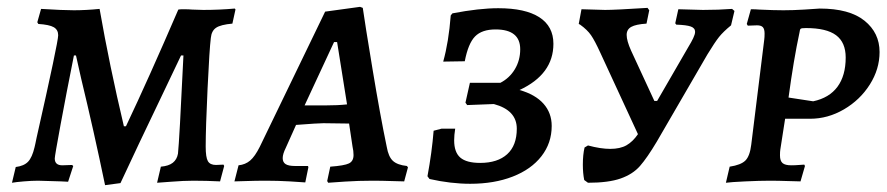

<svg xmlns="http://www.w3.org/2000/svg" viewBox="-20 -528 2592 561"><path d="M217 -299 202 -366H196Q174 -256 157 -164Q140 -72 140 -65Q140 -45 162 -45L191 -46Q191 -45 194 -43L179 3L159 2L91 0Q73 0 49.5 2Q26 4 15 6L26 -40Q50 -43 62 -55.5Q74 -68 81 -98Q82 -102 83.5 -109Q85 -116 87 -126Q150 -405 150 -425Q150 -441 137 -448.5Q124 -456 92 -458L89 -463L100 -502Q164 -498 196 -498Q231 -498 271 -502Q300 -336 342 -159H348Q414 -298 501 -500Q505 -501 515 -501Q532 -501 542 -500L574 -499Q621 -499 666 -503Q668 -501 668 -500L659 -459Q625 -456 611.5 -447Q598 -438 596 -417Q592 -386 586.5 -269.5Q581 -153 581 -100Q581 -68 587.5 -57Q594 -46 611 -46L633 -47L635 -43L623 2Q583 0 545 0Q517 0 479.5 3Q442 6 439 6L450 -41Q473 -43 485 -52.5Q497 -62 500 -79Q504 -114 516 -366H509L448 -238Q384 -105 332 7L287 13Q254 -146 217 -299Z M1169 -43 1172 -39 1161 2Q1151 2 1123.5 1Q1096 0 1068 0Q1028 0 989 2.5Q950 5 939 6L936 1L945 -41Q986 -44 999.5 -50.5Q1013 -57 1013 -75Q1013 -87 1010 -100L1000 -167L925 -168Q910 -168 845 -163L815 -96Q806 -78 806 -66Q806 -54 814.5 -48.5Q823 -43 842 -43H880L881 -39L872 5Q862 4 826.5 2Q791 0 758 0Q726 0 700 1Q674 2 665 2L677 -45Q697 -47 711 -59Q725 -71 739 -99L930 -494L1032 -508L1040 -505Q1046 -462 1068.5 -326Q1091 -190 1110 -99Q1115 -70 1128 -58Q1141 -46 1169 -43ZM930 -220Q967 -220 994 -223L965 -405H956L870 -220Z M1235 -5 1229 -13Q1242 -83 1247 -146L1270 -152H1310Q1307 -133 1307 -118Q1307 -83 1325 -67.5Q1343 -52 1383 -52Q1434 -52 1462 -77.5Q1490 -103 1490 -152Q1490 -206 1423 -224L1345 -221L1340 -228L1353 -286H1442Q1469 -300 1484.5 -326Q1500 -352 1500 -384Q1500 -442 1428 -442Q1388 -442 1368 -421.5Q1348 -401 1338 -349L1275 -348Q1291 -405 1297 -483L1302 -489Q1380 -504 1436 -504Q1515 -504 1556 -477.5Q1597 -451 1597 -400Q1597 -311 1498 -265Q1544 -252 1568 -225Q1592 -198 1592 -160Q1592 -110 1562 -71.5Q1532 -33 1478 -12Q1424 9 1354 9Q1297 9 1235 -5Z M2126 -496 2116 -454Q2093 -435 2081 -420Q2069 -405 2047 -369L1899 -114Q1871 -67 1850 -43Q1829 -19 1793.5 -6.5Q1758 6 1698 6L1687 -2Q1683 -22 1683 -47Q1683 -76 1688 -97L1698 -103Q1735 -93 1763 -93Q1792 -93 1810.5 -103.5Q1829 -114 1844 -136L1734 -374Q1718 -409 1707 -425Q1696 -441 1675 -456L1671 -458L1679 -501L1748 -499Q1778 -499 1872 -505L1877 -498L1869 -459Q1838 -457 1824.5 -449.5Q1811 -442 1811 -426Q1811 -409 1824 -380L1892 -233H1900L1992 -392Q2000 -405 2005.5 -416.5Q2011 -428 2011 -435Q2011 -446 1998.5 -450.5Q1986 -455 1956 -456L1953 -460L1962 -501L2034 -499Q2080 -499 2119 -502Z M2199 -500Q2241 -498 2269 -498Q2297 -498 2329.5 -500Q2362 -502 2375 -503Q2462 -503 2506 -467.5Q2550 -432 2550 -376Q2550 -326 2521.5 -281Q2493 -236 2446 -208.5Q2399 -181 2347 -181H2274L2260 -91Q2259 -85 2259 -74Q2259 -58 2266.5 -51.5Q2274 -45 2292 -45Q2304 -45 2315 -46Q2326 -47 2330 -47L2332 -43L2319 2Q2309 2 2281.5 1Q2254 0 2229 0Q2200 0 2157.5 2Q2115 4 2101 6L2112 -41Q2145 -46 2158 -59Q2171 -72 2175 -105L2213 -412Q2214 -419 2214 -430Q2214 -443 2209 -448.5Q2204 -454 2192 -454L2165 -453L2162 -458L2174 -501Q2187 -501 2199 -500ZM2451 -360Q2451 -404 2423 -425Q2395 -446 2335 -446Q2322 -446 2319.5 -444Q2317 -442 2316 -433Q2299 -354 2284 -243L2356 -232Q2403 -242 2427 -274.5Q2451 -307 2451 -360Z"/></svg>

Font: Alegreya SC Medium
Style: Italic
Weight: 500
Italic angle: -7°
Designer: Juan Pablo del Peral
Foundry: Huerta Tipografica
Version: Version 2.007; ttfautohint (v1.6)